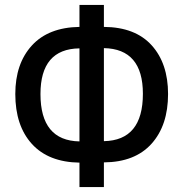

<svg xmlns="http://www.w3.org/2000/svg" viewBox="-20 -745 743 778"><path d="M302 13V-86Q176 -88 109 -162Q42 -236 42 -364Q42 -487 109 -560.5Q176 -634 302 -636V-725H401V-636Q528 -635 594.5 -561.5Q661 -488 661 -364Q661 -237 594 -162.5Q527 -88 401 -87V13ZM401 -173Q559 -176 559 -365Q559 -547 401 -550ZM302 -172V-549Q144 -547 144 -364Q144 -175 302 -172Z"/></svg>

Font: Noto Sans Condensed Medium
Style: Regular
Weight: 500
Width: 3
Designer: Monotype Design Team
Foundry: Monotype Imaging Inc.
Version: Version 2.013; ttfautohint (v1.8.4.7-5d5b)